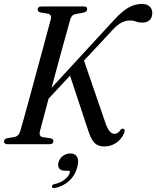

<svg xmlns="http://www.w3.org/2000/svg" viewBox="-24 -733 794 976"><path d="M178.5 -64.5Q173 -40 193 -36L233.5 -30Q248 -26 247.5 -16.5Q247.5 0 227.5 0H13.5Q-3.5 0 -3.5 -14Q-3.5 -26.5 12.5 -30.5L49 -36.5Q71.5 -40.5 79 -66.5Q85.5 -89 98 -133.5Q110.5 -178 126 -235.2Q141.5 -292.5 158.2 -353.8Q175 -415 190.2 -471.8Q205.5 -528.5 217.2 -572Q229 -615.5 234.5 -636.5Q239 -658.5 220 -663.5L180 -670Q167.5 -674.5 167.5 -684.5Q167.5 -700 186.5 -700H404Q419 -700 419 -686.5Q419 -674 403 -669.5L358.5 -661Q339.5 -657 333 -633.5Q328 -615 317.8 -578.5Q307.5 -542 294.2 -493.8Q281 -445.5 266.5 -392Q252 -338.5 238 -286.5L559 -635Q597 -676.5 629.8 -694.8Q662.5 -713 698 -713Q723 -713 736.8 -699.8Q750.5 -686.5 750 -667.5Q750 -643 736 -630.5Q722 -618 698.5 -618Q680 -618 667 -623.5Q654 -629 637.5 -629Q617 -629 595.2 -618.8Q573.5 -608.5 548 -580.5L403 -425L512.5 -106.5Q531.5 -52.5 558 -52.5Q575 -52.5 588.5 -72.5Q596 -81.5 603 -78.5Q614 -74.5 607 -56.5Q593.5 -25 566.5 -6.8Q539.5 11.5 505.5 11.5Q475 11.5 457.2 -6Q439.5 -23.5 426 -64.5L332 -348.5L223 -231.5Q208 -175 196 -130.5Q184 -86 178.5 -64.5ZM307 135Q284.5 135 276.5 122.5Q268.5 110 273.5 92Q279 72 296 59.5Q313 47 333.5 47Q357.5 47 367.8 64.2Q378 81.5 369 116Q357.5 159.5 326.8 187Q296 214.5 255.5 222.5Q240 225.5 240 215.5Q241 205 252.5 203Q285 196 305.8 178.8Q326.5 161.5 330.5 145.5Q333.5 135 323.5 135Z"/></svg>

Font: Fraunces 144pt Soft
Style: Italic
Weight: 400
Italic angle: -16°
Version: Version 1.000;[b76b70a41]